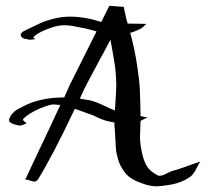

<svg xmlns="http://www.w3.org/2000/svg" viewBox="-20 -656 734 673"><path d="M427.7 -573.2Q427.7 -573.2 430.7 -573.2Q443.4 -573.2 461.9 -572.8Q480.5 -572.3 493.2 -572.3Q492.2 -571.3 483.9 -563.5Q475.6 -555.7 469.7 -553.7Q449.2 -543.9 436.5 -541Q452.1 -483.4 460.4 -428.7Q468.8 -374 470.2 -341.3Q471.7 -308.6 472.7 -249Q476.6 -248 484.9 -246.6Q493.2 -245.1 497.1 -244.1Q491.2 -242.2 483.4 -237.8Q475.6 -233.4 472.7 -232.4Q472.7 -222.7 471.7 -204.6Q470.7 -186.5 470.7 -177.7Q470.7 -152.3 477.5 -121.1Q483.4 -92.8 494.1 -74.7Q504.9 -56.6 528.3 -43.9Q533.2 -40 541 -40Q548.8 -40 564 -47.9Q579.1 -55.7 586.9 -57.6Q605.5 -62.5 636.2 -73.7Q667 -85 682.6 -89.8Q676.8 -83 668 -64.5Q659.2 -45.9 646.5 -36.1Q617.2 -15.6 579.1 -8.8Q542 -2.9 530.3 -2.9Q511.7 -2.9 491.2 -8.8Q460 -18.6 440.9 -30.3Q421.9 -42 408.2 -65.4Q398.4 -81.1 393.6 -98.6Q388.7 -116.2 387.2 -126.5Q385.7 -136.7 384.8 -161.1Q383.8 -185.5 382.8 -195.3Q380.9 -216.8 380.9 -226.6Q345.7 -232.4 324.2 -243.2Q302.7 -253.9 292 -256.8Q282.2 -259.8 266.1 -266.1Q250 -272.5 242.2 -274.4Q164.1 -109.4 113.3 -27.3Q107.4 -19.5 99.6 -19.5Q95.7 -19.5 85.9 -22.9Q76.2 -26.4 70.3 -26.4H68.4Q81.1 -53.7 107.4 -109.4Q133.8 -165 155.3 -210.4Q176.8 -255.9 191.4 -288.1Q171.9 -290 167 -290Q155.3 -290 121.1 -276.4Q80.1 -258.8 61.5 -239.3Q60.5 -237.3 60.5 -236.3Q60.5 -235.4 62 -233.4Q63.5 -231.4 65.4 -230Q67.4 -228.5 69.8 -227.1Q72.3 -225.6 73.2 -223.6Q69.3 -222.7 64.9 -220.2Q60.5 -217.8 56.2 -216.8Q51.8 -215.8 47.9 -215.8Q11.7 -222.7 11.7 -234.4V-236.3Q14.6 -248 22.9 -257.3Q31.2 -266.6 37.6 -270.5Q43.9 -274.4 61.5 -283.2Q120.1 -314.5 205.1 -314.5Q225.6 -360.4 225.6 -360.4Q225.6 -360.4 318.4 -545.9Q311.5 -547.9 296.9 -551.8Q282.2 -555.7 274.4 -557.6Q265.6 -558.6 252.4 -561.5Q239.3 -564.5 229 -565.9Q218.8 -567.4 208 -567.4H199.2Q176.8 -566.4 143.6 -553.2Q110.4 -540 97.7 -526.4Q96.7 -524.4 97.2 -523.9Q97.7 -523.4 100.1 -521.5Q102.5 -519.5 103.5 -518.6Q85 -516.6 83 -516.6Q81.1 -517.6 74.2 -518.6Q67.4 -519.5 64.5 -520.5Q61.5 -521.5 57.6 -524.4Q53.7 -527.3 52.7 -531.2V-534.2Q52.7 -543 73.2 -551.8Q105.5 -567.4 123.5 -575.7Q141.6 -584 169.4 -590.8Q197.3 -597.7 225.6 -597.7Q276.4 -597.7 335 -579.1Q363.3 -635.7 363.3 -635.7Q414.1 -631.8 414.1 -631.8Q414.1 -628.9 417.5 -614.3Q420.9 -599.6 423.8 -585.9ZM259.8 -310.5Q272.5 -307.6 293.9 -304.7Q315.4 -299.8 343.8 -286.1Q372.1 -272.5 382.8 -268.6Q387.7 -338.9 387.7 -358.4Q387.7 -361.3 387.2 -369.1Q386.7 -377 386.7 -381.8Q385.7 -405.3 382.8 -425.8Q379.9 -446.3 375 -473.1Q370.1 -500 367.2 -516.6Q294.9 -381.8 294.9 -381.8Q273.4 -341.8 259.8 -310.5Z"/></svg>

Font: Shelly2023
Style: Regular
Weight: 400
Version: Version 0.2